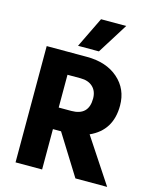

<svg xmlns="http://www.w3.org/2000/svg" viewBox="-130 -987 874 1075"><g transform="rotate(15 307.0 -449.0)"><path d="M355 -721H234L320 -898H466ZM219 0H65V-674H298Q411 -674 479.5 -614Q548 -554 548 -458Q548 -314 425 -259L596 0H412L266 -234H219ZM295 -549H219V-359H292Q392 -359 392 -457Q392 -500 366 -524.5Q340 -549 295 -549Z"/></g></svg>

Font: Hind Mysuru
Style: Bold
Weight: 700
Designer: Manushi Parikh, Hitesh Malaviya
Foundry: Indian Type Foundry
Version: Version 0.703;PS 1.0;hotconv 1.0.86;makeotf.lib2.5.63406